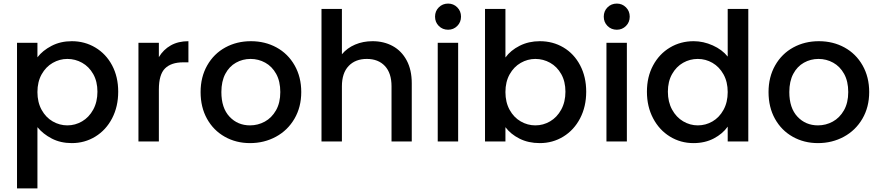

<svg xmlns="http://www.w3.org/2000/svg" viewBox="-20 -790 4911 1072"><path d="M189 -470Q218 -508 268 -534Q318 -560 381 -560Q453 -560 512.5 -524.5Q572 -489 606 -425Q640 -361 640 -278Q640 -195 606 -129.5Q572 -64 512.5 -27.5Q453 9 381 9Q318 9 269 -16.5Q220 -42 189 -80V262H75V-551H189ZM524 -278Q524 -335 500.5 -376.5Q477 -418 438.5 -439.5Q400 -461 356 -461Q313 -461 274.5 -439Q236 -417 212.5 -375Q189 -333 189 -276Q189 -219 212.5 -176.5Q236 -134 274.5 -112Q313 -90 356 -90Q400 -90 438.5 -112.5Q477 -135 500.5 -178Q524 -221 524 -278Z M867 -471Q892 -513 933.5 -536.5Q975 -560 1032 -560V-442H1003Q936 -442 901.5 -408Q867 -374 867 -290V0H753V-551H867Z M1376 9Q1298 9 1235 -26.5Q1172 -62 1136 -126.5Q1100 -191 1100 -276Q1100 -360 1137 -425Q1174 -490 1238 -525Q1302 -560 1381 -560Q1460 -560 1524 -525Q1588 -490 1625 -425Q1662 -360 1662 -276Q1662 -192 1624 -127Q1586 -62 1520.5 -26.5Q1455 9 1376 9ZM1376 -90Q1420 -90 1458.5 -111Q1497 -132 1521 -174Q1545 -216 1545 -276Q1545 -336 1522 -377.5Q1499 -419 1461 -440Q1423 -461 1379 -461Q1335 -461 1297.5 -440Q1260 -419 1238 -377.5Q1216 -336 1216 -276Q1216 -187 1261.5 -138.5Q1307 -90 1376 -90Z M2060 -560Q2123 -560 2172.5 -533Q2222 -506 2250.5 -453Q2279 -400 2279 -325V0H2166V-308Q2166 -382 2129 -421.5Q2092 -461 2028 -461Q1964 -461 1926.5 -421.5Q1889 -382 1889 -308V0H1775V-740H1889V-487Q1918 -522 1962.5 -541Q2007 -560 2060 -560Z M2482 -624Q2451 -624 2430 -645Q2409 -666 2409 -697Q2409 -728 2430 -749Q2451 -770 2482 -770Q2512 -770 2533 -749Q2554 -728 2554 -697Q2554 -666 2533 -645Q2512 -624 2482 -624ZM2538 -551V0H2424V-551Z M2802 -469Q2831 -509 2881.5 -534.5Q2932 -560 2994 -560Q3067 -560 3126 -525Q3185 -490 3219 -425.5Q3253 -361 3253 -278Q3253 -195 3219 -129.5Q3185 -64 3125.5 -27.5Q3066 9 2994 9Q2930 9 2880.5 -16Q2831 -41 2802 -80V0H2688V-740H2802ZM3137 -278Q3137 -335 3113.5 -376.5Q3090 -418 3051.5 -439.5Q3013 -461 2969 -461Q2926 -461 2887.5 -439Q2849 -417 2825.5 -375Q2802 -333 2802 -276Q2802 -219 2825.5 -176.5Q2849 -134 2887.5 -112Q2926 -90 2969 -90Q3013 -90 3051.5 -112.5Q3090 -135 3113.5 -178Q3137 -221 3137 -278Z M3424 -624Q3393 -624 3372 -645Q3351 -666 3351 -697Q3351 -728 3372 -749Q3393 -770 3424 -770Q3454 -770 3475 -749Q3496 -728 3496 -697Q3496 -666 3475 -645Q3454 -624 3424 -624ZM3480 -551V0H3366V-551Z M3592 -278Q3592 -361 3626.5 -425Q3661 -489 3720.5 -524.5Q3780 -560 3853 -560Q3907 -560 3959.5 -536.5Q4012 -513 4043 -474V-740H4158V0H4043V-83Q4015 -43 3965.5 -17Q3916 9 3852 9Q3780 9 3720.5 -27.5Q3661 -64 3626.5 -129.5Q3592 -195 3592 -278ZM4043 -276Q4043 -333 4019.5 -375Q3996 -417 3958 -439Q3920 -461 3876 -461Q3832 -461 3794 -439.5Q3756 -418 3732.5 -376.5Q3709 -335 3709 -278Q3709 -221 3732.5 -178Q3756 -135 3794.5 -112.5Q3833 -90 3876 -90Q3920 -90 3958 -112Q3996 -134 4019.5 -176.5Q4043 -219 4043 -276Z M4547 9Q4469 9 4406 -26.5Q4343 -62 4307 -126.5Q4271 -191 4271 -276Q4271 -360 4308 -425Q4345 -490 4409 -525Q4473 -560 4552 -560Q4631 -560 4695 -525Q4759 -490 4796 -425Q4833 -360 4833 -276Q4833 -192 4795 -127Q4757 -62 4691.5 -26.5Q4626 9 4547 9ZM4547 -90Q4591 -90 4629.5 -111Q4668 -132 4692 -174Q4716 -216 4716 -276Q4716 -336 4693 -377.5Q4670 -419 4632 -440Q4594 -461 4550 -461Q4506 -461 4468.5 -440Q4431 -419 4409 -377.5Q4387 -336 4387 -276Q4387 -187 4432.5 -138.5Q4478 -90 4547 -90Z"/></svg>

Font: MSTAGE Medium
Style: Regular
Weight: 500
Designer: Ninad Kale (Devanagari), Jonny Pinhorn (Latin)
Foundry: Indian Type Foundry
Version: 4.004